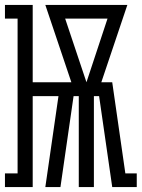

<svg xmlns="http://www.w3.org/2000/svg" viewBox="-36 -755 572 775"><path d="M-16 0V-55H35V-680H-16V-735H96V-423H252L147 -735H478L373 -423H417L470 -55H516V0H417L364 -367H343V0H282V-367H261L208 0H147L200 -367H96V0ZM313 -423 398 -680H227Z"/></svg>

Font: Iosevka Slab Light
Style: Regular
Weight: 300
Monospace: yes
Designer: Belleve Invis
Foundry: Belleve Invis
Version: Version 11.1.0; ttfautohint (v1.8.3)